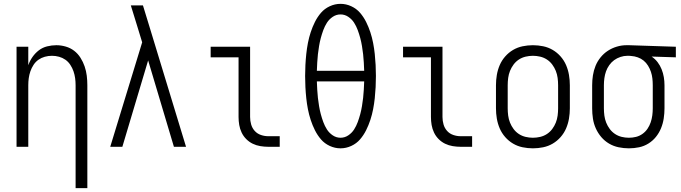

<svg xmlns="http://www.w3.org/2000/svg" viewBox="-20 -763 3540 998"><path d="M373 215V-320Q373 -339 370.5 -357Q368 -375 362 -392.5Q356 -410 345.5 -426Q335 -442 320 -452.5Q305 -463 287 -468Q269 -473 250 -473Q231 -473 213 -468Q195 -463 180 -452.5Q165 -442 154.5 -426Q144 -410 138 -392.5Q132 -375 129.5 -357Q127 -339 127 -320V0H66V-520H127V-424Q135 -447 149 -467Q163 -487 182 -501.5Q201 -516 225 -522Q249 -528 273 -528Q297 -528 321.5 -521Q346 -514 365.5 -499Q385 -484 398.5 -462.5Q412 -441 420 -417.5Q428 -394 431 -369.5Q434 -345 434 -320V215Z M553 0 719 -543 693 -628Q685 -655 676.5 -681.5Q668 -708 660 -735H723L757 -624L947 0H884L750 -449L616 0Z M1374 0Q1354 0 1333 -3.5Q1312 -7 1293.5 -16Q1275 -25 1260 -40Q1245 -55 1236 -74Q1227 -93 1223.5 -113.5Q1220 -134 1220 -155V-465H1075V-520H1280V-155Q1280 -135 1285.5 -116Q1291 -97 1304 -82.5Q1317 -68 1336 -61.5Q1355 -55 1374 -55H1434V0Z M1750 8Q1721 8 1694 -4.5Q1667 -17 1648.5 -38.5Q1630 -60 1617 -86Q1604 -112 1595 -139.5Q1586 -167 1580.5 -195.5Q1575 -224 1572 -252.5Q1569 -281 1567.5 -310Q1566 -339 1566 -368Q1566 -396 1567.5 -425Q1569 -454 1572 -482.5Q1575 -511 1580.5 -539.5Q1586 -568 1595 -595.5Q1604 -623 1617 -649Q1630 -675 1648.5 -696.5Q1667 -718 1694 -730.5Q1721 -743 1750 -743Q1779 -743 1806 -730.5Q1833 -718 1851.5 -696.5Q1870 -675 1883 -649Q1896 -623 1905 -595.5Q1914 -568 1919.5 -539.5Q1925 -511 1928 -482.5Q1931 -454 1932.5 -425Q1934 -396 1934 -368Q1934 -339 1932.5 -310Q1931 -281 1928 -252.5Q1925 -224 1919.5 -195.5Q1914 -167 1905 -139.5Q1896 -112 1883 -86Q1870 -60 1851.5 -38.5Q1833 -17 1806 -4.5Q1779 8 1750 8ZM1873 -395Q1872 -417 1871 -438.5Q1870 -460 1867.5 -481Q1865 -502 1861.5 -523.5Q1858 -545 1852.5 -565.5Q1847 -586 1839.5 -606.5Q1832 -627 1820.5 -645Q1809 -663 1790.5 -675.5Q1772 -688 1750 -688Q1728 -688 1709.5 -675.5Q1691 -663 1679.5 -645Q1668 -627 1660.5 -606.5Q1653 -586 1647.5 -565.5Q1642 -545 1638.5 -523.5Q1635 -502 1632.5 -481Q1630 -460 1629 -438.5Q1628 -417 1627 -395ZM1750 -47Q1772 -47 1790.5 -59.5Q1809 -72 1820.5 -90Q1832 -108 1839.5 -128.5Q1847 -149 1852.5 -169.5Q1858 -190 1861.5 -211.5Q1865 -233 1867.5 -254Q1870 -275 1871 -296.5Q1872 -318 1873 -340H1627Q1628 -318 1629 -296.5Q1630 -275 1632.5 -254Q1635 -233 1638.5 -211.5Q1642 -190 1647.5 -169.5Q1653 -149 1660.5 -128.5Q1668 -108 1679.5 -90Q1691 -72 1709.5 -59.5Q1728 -47 1750 -47Z M2374 0Q2354 0 2333 -3.5Q2312 -7 2293.5 -16Q2275 -25 2260 -40Q2245 -55 2236 -74Q2227 -93 2223.5 -113.5Q2220 -134 2220 -155V-465H2075V-520H2280V-155Q2280 -135 2285.5 -116Q2291 -97 2304 -82.5Q2317 -68 2336 -61.5Q2355 -55 2374 -55H2434V0Z M2750 8Q2723 8 2696.5 2.5Q2670 -3 2647 -16.5Q2624 -30 2606 -50.5Q2588 -71 2577.5 -95.5Q2567 -120 2562.5 -146.5Q2558 -173 2558 -200V-320Q2558 -347 2562.5 -373.5Q2567 -400 2577.5 -424.5Q2588 -449 2606 -469.5Q2624 -490 2647 -503.5Q2670 -517 2696.5 -522.5Q2723 -528 2750 -528Q2777 -528 2803.5 -522.5Q2830 -517 2853 -503.5Q2876 -490 2894 -469.5Q2912 -449 2922.5 -424.5Q2933 -400 2937.5 -373.5Q2942 -347 2942 -320V-200Q2942 -173 2937.5 -146.5Q2933 -120 2922.5 -95.5Q2912 -71 2894 -50.5Q2876 -30 2853 -16.5Q2830 -3 2803.5 2.5Q2777 8 2750 8ZM2750 -47Q2769 -47 2788 -51.5Q2807 -56 2823 -66.5Q2839 -77 2850.5 -92.5Q2862 -108 2869 -125.5Q2876 -143 2878.5 -162Q2881 -181 2881 -200V-320Q2881 -339 2878.5 -358Q2876 -377 2869 -394.5Q2862 -412 2850.5 -427.5Q2839 -443 2823 -453.5Q2807 -464 2788 -468.5Q2769 -473 2750 -473Q2731 -473 2712 -468.5Q2693 -464 2677 -453.5Q2661 -443 2649.5 -427.5Q2638 -412 2631 -394.5Q2624 -377 2621.5 -358Q2619 -339 2619 -320V-200Q2619 -181 2621.5 -162Q2624 -143 2631 -125.5Q2638 -108 2649.5 -92.5Q2661 -77 2677 -66.5Q2693 -56 2712 -51.5Q2731 -47 2750 -47Z M3249 8Q3222 8 3195.5 2.5Q3169 -3 3146 -16.5Q3123 -30 3105.5 -50.5Q3088 -71 3077 -95.5Q3066 -120 3062 -146.5Q3058 -173 3058 -200V-320Q3058 -346 3062 -371.5Q3066 -397 3075.5 -420.5Q3085 -444 3101.5 -464.5Q3118 -485 3139.5 -499Q3161 -513 3186 -520.5Q3211 -528 3236 -528H3250L3493 -520V-465L3367 -469Q3385 -457 3398 -440Q3411 -423 3419 -403Q3427 -383 3430.5 -362Q3434 -341 3434 -320V-200Q3434 -174 3430 -147.5Q3426 -121 3416 -96.5Q3406 -72 3389.5 -51.5Q3373 -31 3350.5 -17Q3328 -3 3302 2.5Q3276 8 3249 8ZM3249 -47Q3268 -47 3286 -51.5Q3304 -56 3319.5 -67Q3335 -78 3345.5 -93.5Q3356 -109 3362 -126.5Q3368 -144 3370.5 -162.5Q3373 -181 3373 -200V-320Q3373 -338 3371 -355.5Q3369 -373 3363.5 -389.5Q3358 -406 3348.5 -421.5Q3339 -437 3325.5 -448Q3312 -459 3295 -465Q3278 -471 3261 -472L3250 -473H3241Q3223 -473 3205 -467Q3187 -461 3172.5 -450.5Q3158 -440 3147 -424.5Q3136 -409 3130 -392Q3124 -375 3121.5 -356.5Q3119 -338 3119 -320V-200Q3119 -181 3121.5 -162Q3124 -143 3131 -125.5Q3138 -108 3149.5 -92.5Q3161 -77 3177 -66.5Q3193 -56 3211.5 -51.5Q3230 -47 3249 -47Z"/></svg>

Font: Iosevka Custom Light
Style: Regular
Weight: 300
Monospace: yes
Designer: Belleve Invis
Foundry: Belleve Invis
Version: Version 27.3.5